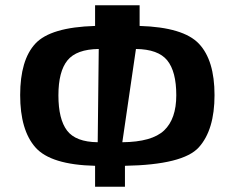

<svg xmlns="http://www.w3.org/2000/svg" viewBox="-20 -713 897 733"><path d="M343 -614V-693H513V-614Q680 -609 739.5 -546Q799 -483 799 -350Q799 -217 739 -150.5Q679 -84 457 -80V0H343V-80Q174 -84 115.5 -150Q57 -216 57 -350Q57 -484 115 -546.5Q173 -609 343 -614ZM353 -170 357 -526Q272 -525 237.5 -482.5Q203 -440 203 -349Q203 -258 236 -214.5Q269 -171 353 -170ZM447 -170Q560 -171 606.5 -215Q653 -259 653 -349.5Q653 -440 618.5 -482.5Q584 -525 499 -526Z"/></svg>

Font: Fix15 Mono
Style: Bold
Weight: 700
Designer: Carrois Corporate & Edenspiekermann AG
Foundry: Carrois Corporate GbR & Edenspiekermann AG
Version: Version 3.206